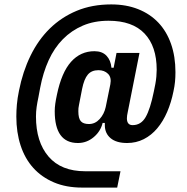

<svg xmlns="http://www.w3.org/2000/svg" viewBox="-20 -730 848 870"><path d="M352 120Q280 120 224.5 96.5Q169 73 131 31Q93 -11 73.5 -70.5Q54 -130 54 -202Q54 -228 56.5 -256.5Q59 -285 66 -319Q83 -405 118 -477Q153 -549 205.5 -600.5Q258 -652 327.5 -681Q397 -710 484 -710Q552 -710 606 -688.5Q660 -667 697.5 -627.5Q735 -588 755 -531Q775 -474 775 -403Q775 -380 773 -359.5Q771 -339 766 -316Q756 -266 737.5 -223Q719 -180 692.5 -148.5Q666 -117 631.5 -99.5Q597 -82 556 -82Q507 -82 481 -104Q455 -126 455 -163V-173H445Q436 -135 404.5 -108.5Q373 -82 333 -82Q228 -82 228 -226Q228 -242 230.5 -260Q233 -278 238 -301Q259 -402 302 -450Q345 -498 408 -498Q443 -498 462.5 -477.5Q482 -457 485 -423H495L508 -490H612L559 -223Q557 -214 556 -207Q555 -200 555 -194Q555 -163 581 -163Q619 -163 640 -199.5Q661 -236 677 -315L684 -350Q687 -366 688.5 -383Q690 -400 690 -414Q690 -520 635 -578Q580 -636 472 -636Q407 -636 355.5 -614Q304 -592 265 -552.5Q226 -513 200.5 -457Q175 -401 162 -332L154 -289Q149 -266 146 -245Q143 -224 143 -202Q143 -87 200 -20.5Q257 46 366 46H526L511 120ZM383 -168Q411 -168 431.5 -190.5Q452 -213 459 -245L480 -348Q486 -379 469.5 -395.5Q453 -412 426 -412Q395 -412 378 -392Q361 -372 352 -327L338 -255Q336 -246 335.5 -240Q335 -234 335 -226Q335 -194 346 -181Q357 -168 383 -168Z"/></svg>

Font: IBM Plex Sans Cond
Style: Bold Italic
Weight: 700
Width: 3
Italic angle: -11°
Designer: Mike Abbink, Paul van der Laan, Pieter van Rosmalen
Foundry: Bold Monday
Version: Version 1.3